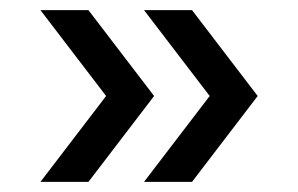

<svg xmlns="http://www.w3.org/2000/svg" viewBox="-20 -490 590 380"><path d="M155 -130H60L190 -300L60 -470H155L285 -300ZM360 -130H265L395 -300L265 -470H360L490 -300Z"/></svg>

Font: Madhuban
Style: Regular
Weight: 400
Designer: jaikishan Patel
Foundry: MagicType
Version: Version 1.000